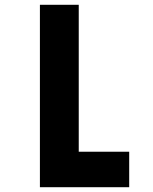

<svg xmlns="http://www.w3.org/2000/svg" viewBox="-20 -570 640 801"><path d="M146.5 -550H308.5V63H519V211H146.5Z"/></svg>

Font: JuliaMono Black
Style: Regular
Weight: 900
Monospace: yes
Designer: cormullion
Foundry: corm
Version: Version 0.054; ttfautohint (v1.8.4)